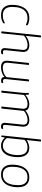

<svg xmlns="http://www.w3.org/2000/svg" viewBox="1398 -2190 798 3633"><g transform="rotate(90 1796.5 -373.0)"><path d="M266 6Q169 6 120 -48Q71 -102 71 -206Q71 -266 84 -323.5Q97 -381 126 -427.5Q155 -474 203.5 -501.5Q252 -529 322 -529Q349 -529 374 -525Q399 -521 418.5 -514Q438 -507 449 -499.5Q460 -492 460 -486Q460 -484 459 -480.5Q458 -477 456 -473.5Q454 -470 451.5 -467.5Q449 -465 447 -465Q442 -465 428.5 -472.5Q415 -480 389 -487.5Q363 -495 319 -495Q268 -495 232 -478Q196 -461 172 -432Q148 -403 134.5 -366Q121 -329 115.5 -288Q110 -247 110 -206Q110 -118 148.5 -73Q187 -28 269 -28Q316 -28 346.5 -37.5Q377 -47 394 -57Q411 -67 416 -67Q419 -67 420.5 -63.5Q422 -60 422.5 -55.5Q423 -51 423 -47Q423 -41 403.5 -28Q384 -15 348.5 -4.5Q313 6 266 6Z M956 6Q940 6 923 -0.5Q906 -7 896.5 -26.5Q887 -46 891 -84L923 -395Q924 -400 924 -405.5Q924 -411 924 -415Q924 -456 902 -476Q880 -496 829 -496Q800 -496 767.5 -487Q735 -478 705.5 -462.5Q676 -447 654 -426L611 -10Q610 2 592 2H588Q579 2 575.5 -1Q572 -4 573 -10L649 -740Q650 -746 654.5 -749Q659 -752 668 -752H672Q681 -752 684.5 -749Q688 -746 687 -740L658 -460Q678 -480 707.5 -495.5Q737 -511 771 -520Q805 -529 836 -529Q877 -529 905 -516Q933 -503 947.5 -478Q962 -453 962 -416Q962 -411 962 -405.5Q962 -400 961 -395L929 -80Q926 -54 934 -42Q942 -30 967 -30Q981 -30 988.5 -32.5Q996 -35 1001 -35Q1004 -35 1005 -33Q1006 -31 1006 -28Q1006 -24 1005 -18.5Q1004 -13 1002.5 -9Q1001 -5 999 -3Q996 0 988.5 2Q981 4 972 5Q963 6 956 6Z M1251 6Q1187 6 1155 -25Q1123 -56 1130 -128L1170 -513Q1171 -519 1175 -522Q1179 -525 1188 -525H1192Q1201 -525 1205 -522Q1209 -519 1208 -513L1167 -129Q1163 -92 1172 -69.5Q1181 -47 1204.5 -37Q1228 -27 1266 -27Q1291 -27 1316.5 -32Q1342 -37 1365 -46.5Q1388 -56 1407 -69Q1426 -82 1439 -97L1482 -513Q1484 -525 1500 -525H1504Q1513 -525 1517 -522Q1521 -519 1520 -513L1475 -81Q1472 -52 1482 -41.5Q1492 -31 1513 -31Q1527 -31 1534.5 -33.5Q1542 -36 1547 -36Q1550 -36 1551 -34Q1552 -32 1552 -29Q1552 -25 1551 -19.5Q1550 -14 1548.5 -10Q1547 -6 1545 -4Q1542 -1 1534.5 1Q1527 3 1518 4Q1509 5 1502 5Q1490 5 1472.5 -0.5Q1455 -6 1444 -24.5Q1433 -43 1440 -81L1455 -83Q1439 -57 1407.5 -37Q1376 -17 1335 -5.5Q1294 6 1251 6Z M2370 6Q2354 6 2337 -0.5Q2320 -7 2310.5 -26.5Q2301 -46 2305 -84L2337 -395Q2338 -400 2338 -405.5Q2338 -411 2338 -415Q2338 -456 2317 -476Q2296 -496 2247 -496Q2218 -496 2186 -486.5Q2154 -477 2125 -461Q2096 -445 2075 -423L2079 -436L2034 -10Q2033 -4 2029 -1Q2025 2 2016 2H2012Q2003 2 1999 -1Q1995 -4 1996 -11L2036 -395Q2037 -400 2037 -405.5Q2037 -411 2037 -415Q2037 -456 2016 -476Q1995 -496 1946 -496Q1918 -496 1886.5 -487Q1855 -478 1826 -462.5Q1797 -447 1776 -426L1733 -10Q1732 2 1715 2H1711Q1702 2 1698 -1Q1694 -4 1695 -11L1733 -373Q1736 -402 1737.5 -423.5Q1739 -445 1739 -461Q1739 -482 1738 -494Q1737 -506 1737 -509Q1737 -513 1739 -515.5Q1741 -518 1744.5 -519.5Q1748 -521 1751 -521.5Q1754 -522 1757 -522Q1768 -522 1771.5 -502.5Q1775 -483 1775 -447Q1775 -440 1774 -435Q1773 -430 1771 -425L1761 -438Q1783 -466 1815 -486Q1847 -506 1883.5 -517.5Q1920 -529 1953 -529Q1996 -529 2029.5 -511.5Q2063 -494 2073 -453Q2090 -473 2119.5 -490.5Q2149 -508 2185 -518.5Q2221 -529 2254 -529Q2293 -529 2320.5 -516Q2348 -503 2362 -478Q2376 -453 2376 -416Q2376 -411 2376 -405.5Q2376 -400 2375 -395L2343 -80Q2340 -54 2348 -42Q2356 -30 2381 -30Q2395 -30 2402.5 -32.5Q2410 -35 2415 -35Q2418 -35 2419 -33Q2420 -31 2420 -28Q2420 -24 2419 -18.5Q2418 -13 2416.5 -9Q2415 -5 2413 -3Q2410 0 2402.5 2Q2395 4 2386 5Q2377 6 2370 6Z M2739 6Q2708 6 2679.5 -2.5Q2651 -11 2626.5 -28Q2602 -45 2584 -71Q2579 -43 2575.5 -27Q2572 -11 2568.5 -4.5Q2565 2 2558 2H2555Q2545 2 2544 -5.5Q2543 -13 2544 -26L2619 -740Q2620 -746 2623.5 -749Q2627 -752 2636 -752H2640Q2649 -752 2653.5 -749Q2658 -746 2657 -740L2629 -476Q2647 -492 2671.5 -503.5Q2696 -515 2724 -522Q2752 -529 2777 -529Q2818 -529 2850 -515.5Q2882 -502 2905.5 -474.5Q2929 -447 2941 -407Q2953 -367 2953 -314Q2953 -254 2943.5 -204Q2934 -154 2916 -115Q2898 -76 2872 -49Q2846 -22 2812.5 -8Q2779 6 2739 6ZM2736 -28Q2778 -28 2811 -48Q2844 -68 2867 -105.5Q2890 -143 2902 -197Q2914 -251 2914 -318Q2914 -377 2897.5 -416.5Q2881 -456 2848.5 -475.5Q2816 -495 2768 -495Q2741 -495 2713.5 -487.5Q2686 -480 2663 -466.5Q2640 -453 2625 -436L2604 -227Q2601 -198 2597.5 -166.5Q2594 -135 2592 -105Q2618 -68 2654 -48Q2690 -28 2736 -28Z M3283 6Q3192 6 3143.5 -48Q3095 -102 3095 -205Q3095 -251 3102.5 -297.5Q3110 -344 3127 -385.5Q3144 -427 3171.5 -459.5Q3199 -492 3239 -510.5Q3279 -529 3334 -529Q3426 -529 3474 -474.5Q3522 -420 3522 -314Q3522 -268 3514.5 -221.5Q3507 -175 3490 -134.5Q3473 -94 3445.5 -62Q3418 -30 3378 -12Q3338 6 3283 6ZM3285 -28Q3333 -28 3367.5 -45Q3402 -62 3424.5 -91Q3447 -120 3459.5 -157.5Q3472 -195 3477.5 -236Q3483 -277 3483 -318Q3483 -407 3445.5 -451Q3408 -495 3331 -495Q3283 -495 3249 -478Q3215 -461 3193 -431.5Q3171 -402 3158 -364.5Q3145 -327 3140 -286Q3135 -245 3135 -204Q3135 -116 3172 -72Q3209 -28 3285 -28Z"/></g></svg>

Font: Asap Thin
Style: Italic
Weight: 250
Italic angle: -6°
Designer: Pablo Cosgaya
Foundry: Omnibus-Type
Version: Version 3.001